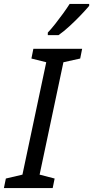

<svg xmlns="http://www.w3.org/2000/svg" viewBox="-40 -964 477 984"><path d="M-20 0 -10 -49 75 -69 197 -645 121 -664 131 -714H381L371 -664L285 -645L163 -69L240 -49L230 0ZM205 -784V-797Q223 -816 243.5 -842Q264 -868 283.5 -895Q303 -922 317 -944H417V-934Q403 -917 375.5 -888Q348 -859 317 -830.5Q286 -802 260 -784Z"/></svg>

Font: Noto Sans IKEA
Style: Italic
Weight: 400
Italic angle: -12°
Designer: Monotype Design Team
Foundry: Monotype Imaging Inc.
Version: Version 2.001